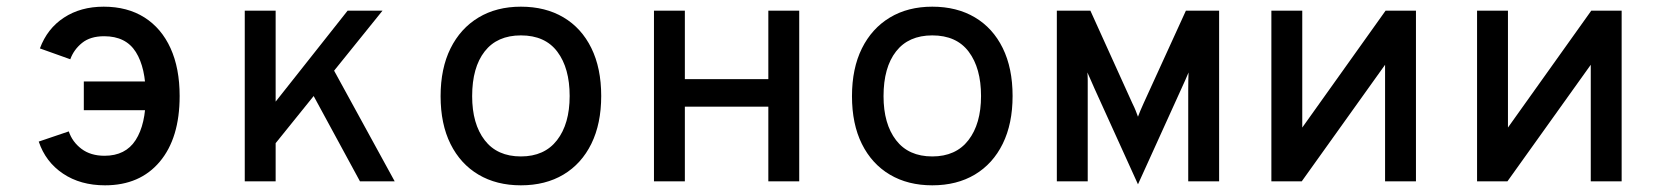

<svg xmlns="http://www.w3.org/2000/svg" viewBox="-20 -543 4968 575"><path d="M294.5 12Q221 12 168.8 -23Q116.5 -58 96 -119L186 -149.5Q196.5 -118 224 -97.2Q251.5 -76.5 293 -76.5Q356 -76.5 386.2 -123.5Q416.5 -170.5 416.5 -255.5Q416.5 -340 386.8 -387.2Q357 -434.5 292 -434.5Q250.5 -434.5 225.8 -414.5Q201 -394.5 190.5 -365.5L99.5 -398Q121.5 -457.5 171.5 -490.2Q221.5 -523 290.5 -523Q361.5 -523 412.5 -490.8Q463.5 -458.5 490.8 -398.5Q518 -338.5 518 -255.5Q518 -129.5 458.5 -58.8Q399 12 294.5 12ZM231 -213V-299H469.5V-213Z M767 -66.5V-190L1021 -511H1125.5ZM713 0V-511H805.5V0ZM1058 0 899.5 -292 960.5 -368 1162 0Z M1540 12Q1467 12 1413 -20Q1359 -52 1329.2 -111.8Q1299.5 -171.5 1299.5 -255Q1299.5 -338 1329.2 -398Q1359 -458 1413 -490.5Q1467 -523 1540 -523Q1613.5 -523 1667.5 -491Q1721.5 -459 1751 -399Q1780.5 -339 1780.5 -255.5Q1780.5 -172.5 1751 -112.5Q1721.5 -52.5 1667.5 -20.2Q1613.5 12 1540 12ZM1540 -74.5Q1610.5 -74.5 1648.2 -123.2Q1686 -172 1686 -255.5Q1686 -339 1649.2 -388Q1612.5 -437 1540 -437Q1469 -437 1431.5 -389Q1394 -341 1394 -255Q1394 -172 1431.5 -123.2Q1469 -74.5 1540 -74.5Z M1938.5 0V-511H2031V-306H2281V-511H2373.5V0H2281V-223.5H2031V0Z M2772 12Q2699 12 2645 -20Q2591 -52 2561.2 -111.8Q2531.5 -171.5 2531.5 -255Q2531.5 -338 2561.2 -398Q2591 -458 2645 -490.5Q2699 -523 2772 -523Q2845.5 -523 2899.5 -491Q2953.5 -459 2983 -399Q3012.5 -339 3012.5 -255.5Q3012.5 -172.5 2983 -112.5Q2953.5 -52.5 2899.5 -20.2Q2845.5 12 2772 12ZM2772 -74.5Q2842.5 -74.5 2880.2 -123.2Q2918 -172 2918 -255.5Q2918 -339 2881.2 -388Q2844.5 -437 2772 -437Q2701 -437 2663.5 -389Q2626 -341 2626 -255Q2626 -172 2663.5 -123.2Q2701 -74.5 2772 -74.5Z M3388 9 3257.5 -278.5Q3252 -291 3247.2 -302Q3242.5 -313 3236.5 -326Q3237.5 -314.5 3237.5 -303.8Q3237.5 -293 3237.5 -276.5V0H3145V-511H3245.5L3371 -234Q3377.5 -221 3381.2 -211.5Q3385 -202 3388 -193.5Q3391 -201.5 3395 -211.2Q3399 -221 3405 -234L3531.5 -511H3631V0H3538.5V-276.5Q3538.5 -293.5 3538.8 -304.2Q3539 -315 3539.5 -326Q3534.5 -314 3529.5 -302.8Q3524.5 -291.5 3518.5 -278.5Z M3787.5 0V-511H3880V-161L4129.5 -511H4220.5V0H4128V-349L3878.5 0Z M4403.5 0V-511H4496V-161L4745.5 -511H4836.5V0H4744V-349L4494.5 0Z"/></svg>

Font: Overpass Mono Medium
Style: Regular
Weight: 500
Monospace: yes
Designer: Delve Withrington, Dave Bailey
Foundry: Delve Fonts LLC
Version: Version 4.000